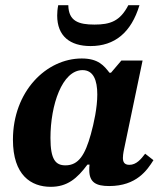

<svg xmlns="http://www.w3.org/2000/svg" viewBox="-20 -707 624 742"><path d="M176 15C240 15 278 -17 318 -71H326C325 -63 325 -56 325 -50C325 -2 351 12 402 12C508 12 549 -50 573 -88L541 -113C525 -92 507 -70 480 -70C459 -70 455 -83 455 -97C455 -112 460 -133 460 -133L531 -473H449L409 -426H403C382 -453 360 -481 296 -481C159 -481 30 -354 30 -167C30 -30 100 15 176 15ZM233 -68C195 -68 175 -90 175 -174C175 -301 220 -436 299 -436C341 -436 356 -397 356 -342C356 -291 343 -231 331 -188C309 -109 284 -68 233 -68ZM330 -529C423 -529 487 -581 519 -687H476C444 -625 406 -612 345 -612C284 -612 245 -625 244 -687H205C202 -672 201 -658 201 -647C201 -567 251 -529 330 -529Z"/></svg>

Font: STIX Two Text
Style: Bold Italic
Weight: 700
Italic angle: -12°
Designer: Ross Mills, John Hudson & Paul Hanslow, Tiro Typeworks Ltd; with prior portions MicroPress Inc. and Coen Hoffman, Elsevi
Foundry: Tiro Typeworks Ltd
Version: Version 2.13 b171